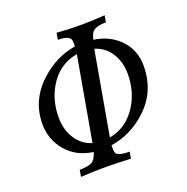

<svg xmlns="http://www.w3.org/2000/svg" viewBox="-124 -809 902 926"><g transform="rotate(-20 326.5 -346.5)"><path d="M244.6 -134.3 320.3 -563Q224.1 -546.9 171.9 -457Q133.3 -390.1 133.3 -305.2Q133.3 -242.7 163.3 -196Q193.4 -149.4 244.6 -134.3ZM332.5 -130.9Q424.3 -147.5 476.6 -233.4Q518.6 -302.2 518.6 -390.1Q518.6 -451.7 489 -497.6Q459.5 -543.5 408.2 -558.6ZM393.1 0Q313 -3.9 266.1 -3.9Q211.4 -3.9 136.7 0L142.6 -34.2Q185.1 -34.2 204.8 -44.4Q224.6 -54.7 235.4 -91.8Q149.9 -103.5 99.4 -162.8Q48.8 -222.2 48.8 -302.7Q48.8 -424.8 143.1 -511.2Q224.1 -585.4 324.2 -601.1L324.7 -613.3Q324.7 -622.1 323.7 -629.9Q320.3 -659.2 257.8 -659.2L263.7 -693.4Q327.6 -688.5 387.2 -688.5Q439.5 -688.5 510.3 -693.4L504.4 -659.2Q442.9 -659.2 429.2 -631.3Q423.3 -618.7 418.5 -601.1Q500.5 -589.4 552.2 -535.2Q604 -481 604 -400.4Q604 -266.6 507.3 -179.7Q427.7 -108.4 327.1 -92.8L326.7 -78.6Q326.7 -64 329.6 -55.2Q335.9 -34.2 398.9 -34.2Z"/></g></svg>

Font: Kelvinch
Style: Italic
Weight: 400
Italic angle: -10°
Designer: Paul James Miller
Foundry: High-Logic / Made with FontCreator
Version: Version 3.40;July 22, 2017;FontCreator 11.0.0.2388 64-bit